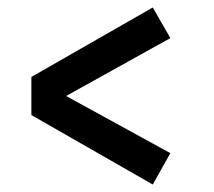

<svg xmlns="http://www.w3.org/2000/svg" viewBox="-20 -547 572 514"><path d="M389 -527 436 -445 157 -290 436 -137 389 -53 64 -239V-341Z"/></svg>

Font: Syne SemiBold
Style: Regular
Weight: 600
Designer: Lucas Descroix
Foundry: Bonjour Monde
Version: Version 2.200; ttfautohint (v1.8.4)